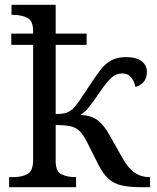

<svg xmlns="http://www.w3.org/2000/svg" viewBox="-20 -780 655 800"><path d="M18 0V-42H36Q70 -42 94 -54.5Q118 -67 118 -114V-593H27V-640H118V-650Q118 -694 93.5 -706Q69 -718 36 -718H28V-760H212V-640H341V-593H212V-305Q241 -305 256 -310Q271 -315 283 -326Q296 -338 313.5 -364Q331 -390 356 -428Q379 -463 398.5 -488.5Q418 -514 443 -528Q468 -542 506 -542Q548 -542 570 -525Q592 -508 592 -481Q592 -453 577.5 -437.5Q563 -422 544 -418Q540 -441 526.5 -457.5Q513 -474 488 -474Q463 -474 443 -455Q423 -436 397 -398Q370 -358 353 -336.5Q336 -315 316 -301Q363 -299 389.5 -277Q416 -255 438 -214L490 -122Q513 -80 540.5 -61Q568 -42 602 -42H605V0H570Q519 0 486.5 -7.5Q454 -15 432 -35Q410 -55 390 -94L341 -191Q326 -220 311 -234.5Q296 -249 273 -254Q250 -259 212 -259V-109Q212 -65 236.5 -53.5Q261 -42 294 -42H297V0Z"/></svg>

Font: NotoSerif-Regular
Style: Regular
Weight: 400
Designer: Monotype Design Team
Foundry: Monotype Imaging Inc.
Version: Version 2.007; ttfautohint (v1.8) -l 8 -r 50 -G 200 -x 14 -D